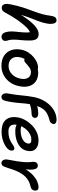

<svg xmlns="http://www.w3.org/2000/svg" viewBox="918 -1718 812 2688"><g transform="rotate(90 1324.0 -374.0)"><path d="M88 8Q66 8 52.5 -5.5Q39 -19 35.5 -45.5Q32 -72 40 -111Q60 -214 87 -295.5Q114 -377 139.5 -444Q165 -511 180 -567Q189 -599 192.5 -624.5Q196 -650 199.5 -672Q203 -694 209 -714Q213 -732 227 -746Q241 -760 266 -760Q286 -760 300 -740Q314 -720 314.5 -677.5Q315 -635 296 -566Q280 -512 254.5 -450Q229 -388 204 -314.5Q179 -241 162 -153L141 -186Q211 -305 267 -375.5Q323 -446 369.5 -477.5Q416 -509 457 -509Q504 -509 524.5 -480.5Q545 -452 547 -398Q549 -344 542 -268Q535 -205 535 -167.5Q535 -130 538.5 -108Q542 -86 549 -69Q551 -60 552 -50Q553 -40 552 -30Q548 -12 532 -0.5Q516 11 494 11Q463 11 445.5 -15.5Q428 -42 422.5 -86.5Q417 -131 423 -183Q430 -244 432.5 -282Q435 -320 435 -344Q435 -368 432 -385Q408 -383 364.5 -340.5Q321 -298 265.5 -220.5Q210 -143 152 -33Q138 -9 123 -0.5Q108 8 88 8Z M902 12Q816 12 760 -25Q704 -62 682 -125.5Q660 -189 676 -268Q687 -322 715 -365Q743 -408 779.5 -438.5Q816 -469 854 -485Q892 -501 923 -501Q936 -501 946.5 -497Q957 -493 963 -485Q969 -477 966 -463Q960 -437 946 -417Q932 -397 897 -384Q865 -370 841.5 -351Q818 -332 803 -307Q788 -282 782 -249Q767 -176 800.5 -132Q834 -88 904 -88Q968 -88 1017 -133.5Q1066 -179 1081 -254Q1094 -322 1069.5 -361.5Q1045 -401 989 -401Q960 -401 940 -389Q920 -377 895 -357Q877 -342 866 -331Q855 -320 845.5 -314Q836 -308 822 -308Q806 -308 796 -320.5Q786 -333 792 -360Q796 -384 816.5 -409.5Q837 -435 866 -456Q895 -477 928 -490Q961 -503 993 -503Q1071 -503 1119.5 -469Q1168 -435 1185.5 -375.5Q1203 -316 1187 -240Q1173 -164 1131.5 -107Q1090 -50 1031 -19Q972 12 902 12Z M1337 12Q1312 12 1296 -13.5Q1280 -39 1290 -86Q1301 -144 1306.5 -188Q1312 -232 1315.5 -270.5Q1319 -309 1324 -349.5Q1329 -390 1339 -441Q1354 -518 1387 -577Q1420 -636 1463.5 -677Q1507 -718 1557.5 -739Q1608 -760 1660 -760Q1683 -760 1701.5 -748Q1720 -736 1715 -709Q1711 -692 1698.5 -680Q1686 -668 1666 -662Q1607 -648 1568 -625.5Q1529 -603 1505 -570Q1481 -537 1466.5 -493.5Q1452 -450 1440 -394Q1431 -349 1427.5 -302Q1424 -255 1418 -196.5Q1412 -138 1396 -59Q1387 -17 1373 -2.5Q1359 12 1337 12ZM1409 -381Q1390 -381 1377.5 -391.5Q1365 -402 1369 -419Q1374 -441 1391 -458.5Q1408 -476 1435 -484Q1473 -493 1507.5 -498Q1542 -503 1576 -503Q1594 -503 1607 -496Q1620 -489 1626.5 -477Q1633 -465 1630 -448Q1626 -433 1614 -422.5Q1602 -412 1581 -411Q1525 -409 1492.5 -401.5Q1460 -394 1441.5 -387.5Q1423 -381 1409 -381Z M1826 10Q1739 10 1690.5 -21Q1642 -52 1627 -105Q1612 -158 1625 -224Q1635 -275 1663.5 -325Q1692 -375 1735 -416.5Q1778 -458 1831.5 -482.5Q1885 -507 1945 -507Q2000 -507 2036 -488.5Q2072 -470 2087 -435Q2102 -400 2091 -348Q2081 -293 2041.5 -256Q2002 -219 1944.5 -200.5Q1887 -182 1823 -182Q1755 -182 1730.5 -199.5Q1706 -217 1710 -239Q1713 -251 1720.5 -257.5Q1728 -264 1743 -264Q1753 -264 1768.5 -260.5Q1784 -257 1813 -257Q1857 -257 1895 -269.5Q1933 -282 1957.5 -303.5Q1982 -325 1988 -353Q1994 -380 1982 -393.5Q1970 -407 1935 -407Q1899 -407 1865 -391Q1831 -375 1802.5 -346.5Q1774 -318 1754.5 -281Q1735 -244 1727 -203Q1721 -172 1727 -145Q1733 -118 1756 -102Q1779 -86 1822 -86Q1875 -86 1913 -98.5Q1951 -111 1976.5 -127.5Q2002 -144 2021 -156.5Q2040 -169 2055 -169Q2076 -169 2084 -153.5Q2092 -138 2087 -117Q2083 -95 2060 -72.5Q2037 -50 2001 -31.5Q1965 -13 1920 -1.5Q1875 10 1826 10Z M2261 12Q2244 12 2232 0.5Q2220 -11 2214.5 -31Q2209 -51 2214 -74Q2227 -141 2236.5 -201Q2246 -261 2249.5 -311Q2253 -361 2249 -395Q2245 -419 2245 -431.5Q2245 -444 2248 -458Q2252 -476 2265.5 -487Q2279 -498 2298 -498Q2320 -498 2334 -483Q2348 -468 2353 -432Q2358 -396 2352 -332Q2346 -268 2328 -172L2287 -182Q2316 -269 2354 -331Q2392 -393 2434.5 -431.5Q2477 -470 2520 -488.5Q2563 -507 2599 -507Q2634 -507 2643 -488.5Q2652 -470 2646 -444Q2644 -429 2631 -415.5Q2618 -402 2592 -396Q2534 -383 2492.5 -354.5Q2451 -326 2421.5 -284.5Q2392 -243 2370.5 -190.5Q2349 -138 2331 -77Q2320 -42 2310.5 -22.5Q2301 -3 2289.5 4.5Q2278 12 2261 12Z"/></g></svg>

Font: Shantell Sans Medium
Style: Italic
Weight: 500
Italic angle: -11°
Designer: Stephen Nixon, Anya Danilova, Shantell Martin
Foundry: Arrow Type
Version: Version 1.011;[c5ecc13dd]